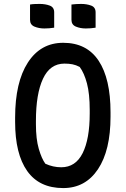

<svg xmlns="http://www.w3.org/2000/svg" viewBox="-20 -938 640 978"><path d="M302 -720Q422 -720 482.5 -628.5Q543 -537 543 -366V-344Q543 -172 479 -76Q415 20 302 20Q180 20 118.5 -67Q57 -154 57 -317V-339Q57 -519 122 -619.5Q187 -720 302 -720ZM163 -305Q163 -230 177.5 -180Q192 -130 211 -104Q250 -86 292 -86Q365 -86 401 -158Q437 -230 437 -360V-378Q437 -460 423 -513Q409 -566 386 -597Q367 -607 349 -610.5Q331 -614 308 -614Q235 -614 199 -537Q163 -460 163 -322ZM133 -915Q144 -917 157.5 -917.5Q171 -918 182 -918Q211 -918 233.5 -909.5Q256 -901 256 -875V-797Q244 -795 231 -794Q218 -793 206 -793Q178 -793 155.5 -802.5Q133 -812 133 -837ZM344 -915Q368 -918 393 -918Q422 -918 444.5 -909.5Q467 -901 467 -875V-797Q456 -795 442.5 -794Q429 -793 417 -793Q389 -793 366.5 -802.5Q344 -812 344 -837Z"/></svg>

Font: Recursive Mn Csl St Med
Style: Regular
Weight: 500
Monospace: yes
Version: Version 1.079;hotconv 1.0.112;makeotfexe 2.5.65598; ttfautoh